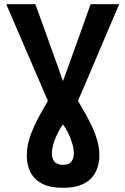

<svg xmlns="http://www.w3.org/2000/svg" viewBox="-20 -713 600 918"><path d="M281 185Q219 185 181 165Q143 145 125.5 110Q108 75 108 31Q108 -22 129.5 -76.5Q151 -131 189 -196L209 -231Q176 -308 142.5 -385Q109 -462 76 -539Q43 -616 10 -693H149Q166 -647 182.5 -601Q199 -555 215.5 -509Q232 -463 248.5 -417Q265 -371 281 -325Q298 -371 314.5 -417Q331 -463 347.5 -509Q364 -555 380.5 -601Q397 -647 413 -693H550Q525 -635 500.5 -577.5Q476 -520 451.5 -462Q427 -404 402.5 -346.5Q378 -289 353 -231L371 -200Q397 -156 416 -116.5Q435 -77 445 -41.5Q455 -6 455 30Q455 63 445 91.5Q435 120 414.5 141Q394 162 361 173.5Q328 185 281 185ZM281 75Q310 75 321.5 59.5Q333 44 333 21Q333 -2 325 -28.5Q317 -55 305 -79Q293 -103 281 -118Q274 -109 265 -93.5Q256 -78 247.5 -58.5Q239 -39 233.5 -18Q228 3 228 21Q228 44 240 59.5Q252 75 281 75Z"/></svg>

Font: Ubuntu Sans Mono
Style: Regular
Weight: 400
Monospace: yes
Designer: Dalton Maag Ltd
Foundry: Dalton Maag Ltd
Version: Version 1.006